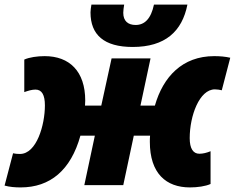

<svg xmlns="http://www.w3.org/2000/svg" viewBox="-43 -808 1025 838"><path d="M536 -603C678 -603 752 -671 775 -788H629C616 -726 588 -699 549 -699C516 -699 495 -716 495 -752C495 -762 497 -776 499 -788H356C354 -777 352 -761 352 -754C352 -656 411 -603 536 -603ZM47 10C176 10 266 -65 308 -216H371L325 0H495L541 -216H612C611 -206 611 -197 611 -189C611 -51 682 10 786 10C819 10 854 5 876 -5V-148C859 -141 843 -137 827 -137C800 -137 785 -160 785 -205C785 -302 827 -418 895 -418C906 -418 916 -416 925 -414L962 -556C940 -561 917 -563 892 -563C753 -563 669 -473 633 -347H570L614 -553H444L399 -347H328C328 -355 329 -361 329 -369C329 -497 260 -563 152 -563C120 -563 85 -558 63 -548V-406C80 -412 96 -417 112 -417C140 -417 153 -393 153 -348C153 -263 117 -136 44 -136C32 -136 23 -137 14 -139L-23 2C-1 8 22 10 47 10Z"/></svg>

Font: Noto Sans UI SemiCondensed Black
Style: Italic
Weight: 900
Width: 4
Italic angle: -372°
Designer: Monotype Design Team
Foundry: Monotype Imaging Inc.
Version: Version 1.901